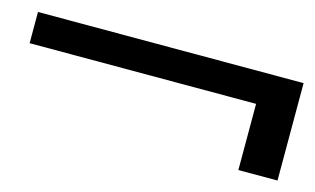

<svg xmlns="http://www.w3.org/2000/svg" viewBox="-52 -527 654 398"><g transform="rotate(15 275.0 -327.5)"><path d="M476 -223V-365H-10V-432H560V-223Z"/></g></svg>

Font: DM Sans 16pt
Style: Regular
Weight: 400
Version: Version 4.004;gftools[0.9.30]